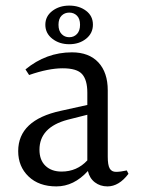

<svg xmlns="http://www.w3.org/2000/svg" viewBox="-20 -752 505 686"><path d="M266 -663.5Q266 -685 255 -696Q244 -707 227.5 -707Q211 -707 200 -696Q189 -685 189 -663.5Q189 -642 200 -630.5Q211 -619 227.5 -619Q244 -619 255 -630.5Q266 -642 266 -663.5ZM312 -664Q312 -633 287.5 -613.5Q263 -594 227.5 -594Q192 -594 167 -613.5Q142 -633 142 -663.5Q142 -694 167 -713Q192 -732 227.5 -732Q263 -732 287.5 -713.5Q312 -695 312 -664ZM121 -217Q121 -180 142.5 -159.5Q164 -139 200 -139Q255 -139 292 -179V-342L221 -324Q121 -297 121 -217ZM364 -86Q338 -86 319 -100.5Q300 -115 294 -141Q244 -86 181.5 -86Q119 -86 82 -121.5Q45 -157 45 -212Q45 -323 197 -356L292 -377V-421Q292 -466 273.5 -487Q255 -508 204 -508Q153 -508 84 -484L71 -504Q145 -565 237 -565Q298 -565 331.5 -529Q365 -493 365 -429V-192Q365 -162 372 -150Q379 -138 394.5 -138Q410 -138 433 -143L439 -131Q405 -86 364 -86Z"/></svg>

Font: Halant
Style: Regular
Weight: 400
Designer: Hitesh Malaviya (Devanagari), Satya Rajpurohit (Latin)
Foundry: Indian Type Foundry
Version: Version 1.100;PS 1.0;hotconv 1.0.78;makeotf.lib2.5.61930; tt